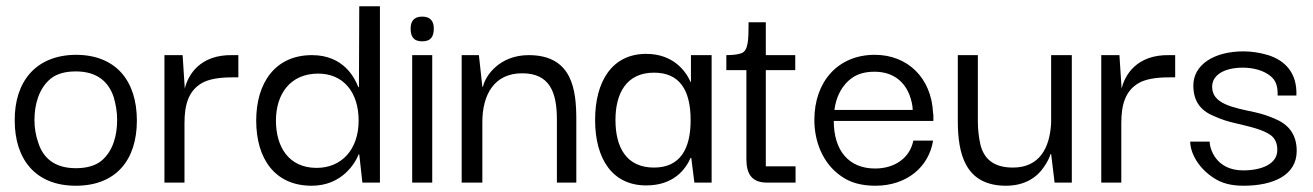

<svg xmlns="http://www.w3.org/2000/svg" viewBox="-20 -583 4192 613"><path d="M222 10C352 10 417 -74 417 -198C417 -325 350 -408 222 -408C93 -407 26 -321 27 -198C27 -77 91 10 222 10ZM222 -46C153 -46 117 -80 102 -128C94 -151 90 -175 90 -200C90 -249 104 -301 142 -332C161 -347 187 -355 222 -355C291 -355 327 -321 343 -273C350 -249 354 -225 354 -200C354 -151 341 -100 303 -69C284 -54 257 -46 222 -46Z M569 0V-190C569 -247 581 -293 625 -318C646 -330 678 -336 721 -336H741V-407H722C618 -409 580 -343 570 -300L563 -407H505V0Z M975 10C1073 10 1115 -64 1125 -90H1127L1137 0H1193V-563H1127L1126 -305H1124C1113 -333 1078 -407 976 -407C859 -407 798 -319 798 -198C798 -77 857 10 975 10ZM991 -47C901 -47 861 -115 861 -198C861 -282 906 -348 996 -348C1075 -348 1125 -290 1125 -198C1125 -105 1070 -47 991 -47Z M1328 -451C1357 -451 1365 -468 1365 -492C1365 -512 1357 -530 1328 -530C1299 -530 1291 -512 1291 -492C1291 -468 1299 -451 1328 -451ZM1360 0V-407H1296V0Z M1520 0V-193C1520 -281 1558 -349 1647 -349C1735 -349 1758 -289 1758 -201V0H1820V-201C1820 -295 1808 -407 1668 -407C1575 -407 1529 -341 1522 -306H1520L1509 -407H1454V0Z M2043 9C2130 9 2168 -41 2185 -79H2187L2197 0H2252V-407H2186V-321H2185C2171 -353 2132 -411 2043 -411C1934 -411 1880 -323 1880 -200C1880 -76 1935 9 2043 9ZM2068 -48C1981 -48 1945 -111 1945 -200C1945 -285 1980 -351 2068 -351C2148 -351 2185 -298 2185 -199C2185 -107 2151 -48 2068 -48Z M2520 0V-52H2425V-359H2519V-407H2425V-512H2370C2370 -455 2369 -421 2347 -413C2336 -409 2320 -407 2299 -407V-359H2363V-75C2363 -28 2380 0 2429 0Z M2775 10C2876 10 2946 -51 2959 -134H2896C2885 -79 2837 -45 2774 -45C2690 -45 2642 -102 2642 -197H2960C2960 -201 2960 -206 2960 -211C2960 -216 2960 -219 2959 -222C2954 -335 2877 -408 2773 -408C2655 -408 2580 -322 2580 -200C2580 -131 2607 -61 2665 -21C2694 0 2730 10 2775 10ZM2644 -232C2649 -272 2667 -312 2703 -336C2721 -348 2744 -354 2772 -354C2833 -354 2867 -321 2883 -282C2890 -263 2894 -246 2894 -232Z M3192 10C3253 10 3292 -18 3313 -50C3324 -66 3331 -80 3334 -91H3336L3347 0H3402V-407H3336V-191C3332 -111 3299 -48 3214 -48C3151 -48 3121 -77 3110 -122C3105 -145 3102 -169 3102 -196V-407H3038V-197C3038 -91 3062 10 3192 10Z M3560 0V-190C3560 -247 3572 -293 3616 -318C3637 -330 3669 -336 3712 -336H3732V-407H3713C3609 -409 3571 -343 3561 -300L3554 -407H3496V0Z M3950 10C4046 10 4120 -24 4120 -101C4120 -157 4091 -187 4050 -204C4029 -213 4008 -220 3985 -225C3914 -240 3850 -252 3850 -306C3850 -345 3891 -367 3948 -367C3977 -367 4017 -360 4042 -335C4055 -322 4060 -303 4059 -278H4119C4122 -351 4082 -390 4029 -407C4002 -415 3976 -419 3950 -419C3857 -419 3790 -377 3790 -310C3790 -255 3818 -227 3859 -211C3879 -202 3900 -195 3923 -190C3968 -179 4013 -170 4039 -150C4052 -139 4058 -124 4058 -105C4059 -60 4009 -39 3949 -39C3861 -39 3842 -110 3842 -131H3780C3780 -96 3805 -47 3855 -15C3880 2 3911 10 3950 10Z"/></svg>

Font: OSH Darker Grotesque Medium
Style: Regular
Weight: 500
Designer: Gabriel Lam
Foundry: TypeRant
Version: Version 1.000;Glyphs 3.1.1 (3148)